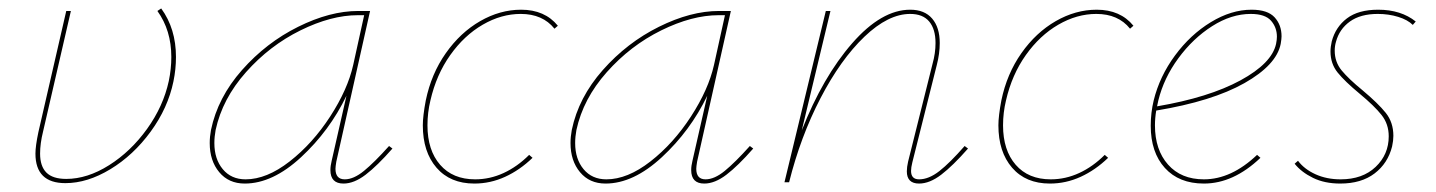

<svg xmlns="http://www.w3.org/2000/svg" viewBox="-20 -432 3404 455"><path d="M82 -120Q75 -92 75 -68Q75 -38 90 -23Q105 -8 137 -8Q187 -8 238.5 -40.5Q290 -73 328.5 -126.5Q367 -180 380 -240Q386 -269 386 -297Q386 -360 353 -406L362 -412Q397 -364 397 -297Q397 -268 391 -239Q378 -176 337 -120Q296 -64 241.5 -31Q187 2 135 2Q64 2 64 -68Q64 -86 71 -119L137 -406H148Z M910 -80Q874 -39 846.5 -18Q819 3 794 3Q763 3 763 -29Q763 -39 766 -51L801 -205Q761 -122 693.5 -59.5Q626 3 560 3Q522 3 499.5 -24Q477 -51 477 -93Q477 -108 480 -124Q496 -201 553.5 -266Q611 -331 686.5 -368.5Q762 -406 829 -406H857L777 -49Q775 -37 775 -32Q775 -7 797 -7Q818 -7 842.5 -27Q867 -47 902 -86ZM817 -278 843 -396H828Q765 -396 692 -360Q619 -324 563 -261Q507 -198 491 -124Q488 -108 488 -93Q488 -55 508 -31Q528 -7 562 -7Q612 -7 666.5 -49.5Q721 -92 762.5 -156Q804 -220 817 -278Z M1214 -399Q1168 -399 1124 -373.5Q1080 -348 1047 -301.5Q1014 -255 1000 -194Q993 -165 993 -135Q993 -76 1023 -41.5Q1053 -7 1106 -7Q1141 -7 1173.5 -22Q1206 -37 1234 -65L1242 -58Q1212 -29 1177 -13Q1142 3 1104 3Q1047 3 1014.5 -34.5Q982 -72 982 -135Q982 -157 989 -194Q1002 -257 1036.5 -306Q1071 -355 1118 -382Q1165 -409 1215 -409Q1271 -409 1302 -371L1294 -364Q1266 -399 1214 -399Z M1765 -80Q1729 -39 1701.5 -18Q1674 3 1649 3Q1618 3 1618 -29Q1618 -39 1621 -51L1656 -205Q1616 -122 1548.5 -59.5Q1481 3 1415 3Q1377 3 1354.5 -24Q1332 -51 1332 -93Q1332 -108 1335 -124Q1351 -201 1408.5 -266Q1466 -331 1541.5 -368.5Q1617 -406 1684 -406H1712L1632 -49Q1630 -37 1630 -32Q1630 -7 1652 -7Q1673 -7 1697.5 -27Q1722 -47 1757 -86ZM1672 -278 1698 -396H1683Q1620 -396 1547 -360Q1474 -324 1418 -261Q1362 -198 1346 -124Q1343 -108 1343 -93Q1343 -55 1363 -31Q1383 -7 1417 -7Q1467 -7 1521.5 -49.5Q1576 -92 1617.5 -156Q1659 -220 1672 -278Z M2274 -80Q2238 -39 2210.5 -18Q2183 3 2158 3Q2129 3 2129 -26Q2129 -36 2132 -49L2190 -281Q2197 -306 2197 -330Q2197 -363 2182 -381Q2167 -399 2137 -399Q2085 -399 2028.5 -345Q1972 -291 1924.5 -199.5Q1877 -108 1850 0H1839L1937 -406H1948L1880 -123Q1930 -250 1999.5 -329.5Q2069 -409 2137 -409Q2171 -409 2189 -388Q2207 -367 2207 -330Q2207 -305 2200 -278L2142 -47Q2139 -35 2139 -27Q2139 -7 2158 -7Q2181 -7 2206 -26.5Q2231 -46 2266 -86Z M2578 -399Q2532 -399 2488 -373.5Q2444 -348 2411 -301.5Q2378 -255 2364 -194Q2357 -165 2357 -135Q2357 -76 2387 -41.5Q2417 -7 2470 -7Q2505 -7 2537.5 -22Q2570 -37 2598 -65L2606 -58Q2576 -29 2541 -13Q2506 3 2468 3Q2411 3 2378.5 -34.5Q2346 -72 2346 -135Q2346 -157 2353 -194Q2366 -257 2400.5 -306Q2435 -355 2482 -382Q2529 -409 2579 -409Q2635 -409 2666 -371L2658 -364Q2630 -399 2578 -399Z M3017 -346Q3017 -340 3015 -328Q3005 -278 2929 -235Q2853 -192 2720 -170Q2717 -152 2717 -135Q2717 -77 2748 -42Q2779 -7 2833 -7Q2898 -7 2959 -65L2967 -58Q2903 3 2833 3Q2774 3 2740.5 -34Q2707 -71 2707 -134Q2707 -165 2714 -194Q2728 -251 2764.5 -300.5Q2801 -350 2849.5 -379.5Q2898 -409 2946 -409Q2984 -409 3000.5 -391Q3017 -373 3017 -346ZM3006 -345Q3006 -367 2992 -383Q2978 -399 2944 -399Q2898 -399 2852.5 -370Q2807 -341 2772.5 -294Q2738 -247 2725 -194L2722 -180Q2845 -201 2919.5 -241.5Q2994 -282 3004 -328Q3006 -338 3006 -345Z M3048 -44 3056 -51Q3071 -31 3097.5 -19Q3124 -7 3157 -7Q3209 -7 3240 -36.5Q3271 -66 3271 -109Q3271 -138 3254 -159.5Q3237 -181 3202 -210Q3167 -239 3150 -260Q3133 -281 3133 -310Q3133 -321 3136 -334Q3145 -368 3172 -388.5Q3199 -409 3246 -409Q3300 -409 3335 -381L3328 -373Q3316 -385 3293.5 -392Q3271 -399 3245 -399Q3204 -399 3179 -381Q3154 -363 3146 -333Q3143 -323 3143 -312Q3143 -285 3159.5 -265Q3176 -245 3209 -218Q3246 -187 3264 -164.5Q3282 -142 3282 -110Q3282 -99 3279 -85Q3269 -45 3237.5 -21Q3206 3 3156 3Q3119 3 3091.5 -10.5Q3064 -24 3048 -44Z"/></svg>

Font: Ysabeau Infant Hairline
Style: Italic
Weight: 100
Italic angle: -12°
Designer: Christian Thalmann (Catharsis Fonts)
Version: Version 0.003